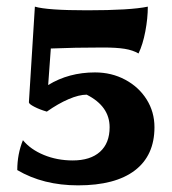

<svg xmlns="http://www.w3.org/2000/svg" viewBox="-20 -547 517 578"><path d="M32 -35Q32 -83 49 -125Q72 -97 112 -80.5Q152 -64 199 -64Q252 -64 281 -90Q310 -116 310 -164Q310 -227 241 -262Q218 -262 186.5 -248.5Q155 -235 121 -211Q100 -217 83.5 -225.5Q67 -234 67 -239L85 -527Q122 -516 242 -516Q373 -516 425 -527Q425 -492 417.5 -452.5Q410 -413 397 -386Q380 -396 355.5 -400Q331 -404 290 -404Q204 -404 133 -401L125 -291Q187 -329 266 -329Q316 -329 357 -307Q398 -285 421.5 -247.5Q445 -210 445 -164Q445 -79 386 -34Q327 11 215 11Q110 11 32 -35Z"/></svg>

Font: Mirza
Style: Bold
Weight: 700
Designer: Arabic design by Kourosh Beigpour, Latin design by Eduardo Tunni, engineering by Lasse Fister
Version: Version 1.0010g